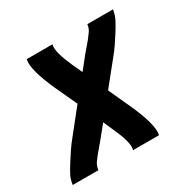

<svg xmlns="http://www.w3.org/2000/svg" viewBox="-139 -650 765 771"><g transform="rotate(-30 243.0 -265.0)"><path d="M-14 0 -13 -5Q-10 -27 1.5 -47.5Q13 -68 25.5 -87.5Q38 -107 51 -126.5Q64 -146 79 -164L166 -273L118 -377Q71 -482 78 -525L79 -530H198L197 -525Q192 -495 225 -421L247 -373L294 -432Q303 -443 313 -454Q323 -465 331.5 -476Q340 -487 348.5 -499Q357 -511 359 -525L360 -530H479L478 -525Q474 -503 463 -482.5Q452 -462 439.5 -442.5Q427 -423 414 -403.5Q401 -384 386 -366L299 -258L347 -153Q394 -48 387 -5L386 0H266L267 -5Q273 -35 239 -109L218 -157L170 -98Q161 -87 151.5 -76Q142 -65 133 -54L116 -31Q108 -19 106 -5L105 0Z"/></g></svg>

Font: Iosevka SS08
Style: Bold Italic
Weight: 700
Italic angle: -10°
Monospace: yes
Designer: Belleve Invis
Foundry: Belleve Invis
Version: 2.1.0; ttfautohint (v1.8.2)